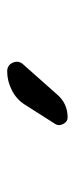

<svg xmlns="http://www.w3.org/2000/svg" viewBox="145 -945 210 540"><g transform="rotate(-90 250.0 -675.0)"><path d="M189.5 -589.8Q177.7 -589.8 171.4 -602.1Q165 -614.3 170.9 -624L225.6 -710Q240.2 -733.4 266.1 -746.6Q292 -759.8 319.3 -759.8Q336.9 -759.8 343.8 -743.7Q350.6 -727.5 338.9 -714.8L254.9 -620.1Q229.5 -589.8 189.5 -589.8Z"/></g></svg>

Font: Rounded-X Mgen+ 1mn regular
Style: Regular
Weight: 400
Designer: [Source Han Sans]
Ryoko NISHIZUKA  (kana & ideographs); Paul D. Hunt (Latin, Greek & Cyrillic); Wenlong ZHANG  (bopomofo
Version: Version 1.059.20150602